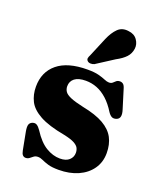

<svg xmlns="http://www.w3.org/2000/svg" viewBox="-138 -824 786 928"><g transform="rotate(20 255.0 -360.5)"><path d="M260.5 -40.5Q292 -40.5 308.2 -55.5Q324.5 -70.5 324.5 -92.5Q324.5 -106 318.8 -117.2Q313 -128.5 295.5 -138Q278 -147.5 242.5 -155Q157.5 -170.5 112.2 -195.5Q67 -220.5 50.2 -253.8Q33.5 -287 33.5 -328Q33.5 -403.5 86.2 -447Q139 -490.5 240.5 -490.5Q276.5 -490.5 298.2 -484.8Q320 -479 333.8 -473Q347.5 -467 358 -467Q369.5 -467 376 -473Q382.5 -479 389.2 -484.8Q396 -490.5 407.5 -490.5Q416.5 -490.5 423.8 -484.8Q431 -479 435.5 -463L465 -367.5Q472 -346 469.2 -332.8Q466.5 -319.5 453 -314.5Q439.5 -309.5 429.5 -314.2Q419.5 -319 410 -333Q387.5 -369.5 362 -392.5Q336.5 -415.5 309 -426.2Q281.5 -437 251.5 -437Q213.5 -437 194.2 -422Q175 -407 175 -381.5Q175 -366.5 183 -354.5Q191 -342.5 214 -332.8Q237 -323 280.5 -313.5Q349.5 -300 389.8 -276.8Q430 -253.5 447.5 -220.2Q465 -187 465 -142Q465 -95.5 440.5 -60.5Q416 -25.5 372.8 -6.2Q329.5 13 273.5 13Q239 13 218.5 6.8Q198 0.5 184.8 -5.8Q171.5 -12 159.5 -12Q147.5 -12 139 -5.8Q130.5 0.5 122.8 6.8Q115 13 104 13Q95 13 88.8 6.5Q82.5 0 79.5 -16L62 -107.5Q58 -130 61.2 -141Q64.5 -152 76 -157Q89.5 -162.5 99.5 -156.5Q109.5 -150.5 120 -135Q153 -83.5 188.8 -62Q224.5 -40.5 260.5 -40.5ZM269.5 -658Q285.5 -695.5 307.2 -716.8Q329 -738 362.5 -733Q393 -730 408 -708.5Q423 -687 420 -663.5Q416.5 -637 399.5 -618.8Q382.5 -600.5 350.5 -583.5L262 -526.5Q253 -522.5 243.2 -522.8Q233.5 -523 227.5 -528.5Q220.5 -535 222 -543Q223.5 -551 228 -559Z"/></g></svg>

Font: Fraunces
Style: Bold
Weight: 700
Version: Version 1.000;[b76b70a41]